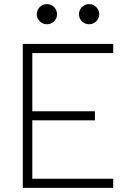

<svg xmlns="http://www.w3.org/2000/svg" viewBox="-20 -905 626 925"><path d="M89.8 0H525.4V-43.9H135.7V-325.2H437.5V-369.1H135.7V-649.4H525.4V-693.4H89.8ZM206.1 -788.1C232.9 -788.1 254.9 -809.6 254.9 -836.4C254.9 -863.3 232.9 -885.3 206.1 -885.3C179.2 -885.3 157.2 -863.3 157.2 -836.4C157.2 -809.6 179.2 -788.1 206.1 -788.1ZM409.2 -788.1C436 -788.1 458 -809.6 458 -836.4C458 -863.3 436 -885.3 409.2 -885.3C382.3 -885.3 360.4 -863.3 360.4 -836.4C360.4 -809.6 382.3 -788.1 409.2 -788.1Z"/></svg>

Font: Cascadia Mono PL ExtraLight
Style: Regular
Weight: 200
Monospace: yes
Designer: Aaron Bell
Foundry: Saja Typeworks
Version: Version 2404.023